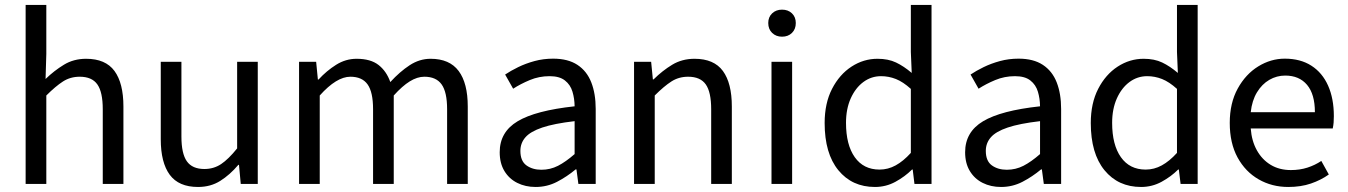

<svg xmlns="http://www.w3.org/2000/svg" viewBox="-20 -732 5364 764"><path d="M82 0V-712.4H164.3V-517.6L161.3 -417.7Q195.5 -450.8 234.3 -474.4Q273 -498.1 322.7 -498.1Q400 -498.1 435.6 -449.5Q471.1 -401 471.1 -308V0H388.9V-297.4Q388.9 -365.6 367.4 -396.1Q345.9 -426.7 297.2 -426.7Q259.9 -426.7 230.6 -407.8Q201.3 -389 164.3 -352V0Z M768 12Q691.3 12 655.5 -36.5Q619.7 -85 619.7 -178V-486H701.9V-188.7Q701.9 -120.8 723.5 -90.2Q745.2 -59.5 793.3 -59.5Q830.4 -59.5 859.7 -79Q889 -98.5 923.6 -141.5V-486H1005.7V0H938L931 -75.9H928.3Q894.8 -36.3 856.4 -12.2Q818 12 768 12Z M1170 0V-486.1H1238L1244.9 -415.6H1247.6Q1279.5 -450.3 1317.5 -474.2Q1355.5 -498.1 1398.9 -498.1Q1455 -498.1 1486.6 -473.2Q1518.2 -448.2 1533.1 -405.5Q1571.1 -446.9 1610.2 -472.5Q1649.4 -498.1 1693.4 -498.1Q1768.9 -498.1 1805.1 -449.5Q1841.3 -401 1841.3 -308V0H1759.1V-297.4Q1759.1 -365.6 1737.3 -396.1Q1715.5 -426.7 1668.6 -426.7Q1640.4 -426.7 1610.5 -408.2Q1580.7 -389.7 1546.8 -352V0H1464.5V-297.4Q1464.5 -365.6 1442.7 -396.1Q1421 -426.7 1374.1 -426.7Q1319.3 -426.7 1252.3 -352V0Z M2111.3 12Q2070.6 12 2038.2 -4.3Q2005.8 -20.5 1987.1 -51.5Q1968.4 -82.4 1968.4 -126.2Q1968.4 -206.8 2039.8 -249.5Q2111.2 -292.3 2266.5 -309Q2266.2 -339.5 2258 -367Q2249.9 -394.6 2228.1 -411.7Q2206.4 -428.9 2166.9 -428.9Q2125.1 -428.9 2088.1 -413.4Q2051 -397.9 2021.9 -379L1990 -435.4Q2012.3 -450.4 2042 -464.9Q2071.7 -479.4 2106.9 -489Q2142.1 -498.6 2181.1 -498.6Q2240.2 -498.6 2277.7 -473.9Q2315.2 -449.2 2332.8 -404.2Q2350.4 -359.2 2350.4 -298.3V0H2281.5L2273.8 -57.9H2270.6Q2236.1 -29.1 2196.5 -8.5Q2156.9 12 2111.3 12ZM2134.2 -56.5Q2169.6 -56.5 2200.5 -72.3Q2231.3 -88.1 2266.5 -118.9V-249.9Q2184.8 -240.4 2137.7 -224.5Q2090.6 -208.6 2070.7 -185.6Q2050.7 -162.7 2050.7 -131.5Q2050.7 -91.2 2074.9 -73.8Q2099.1 -56.5 2134.2 -56.5Z M2503 0V-486.1H2571L2577.9 -416H2580.6Q2615.7 -450.7 2654.8 -474.4Q2694 -498.1 2743.7 -498.1Q2821 -498.1 2856.6 -449.5Q2892.1 -401 2892.1 -308V0H2809.9V-297.4Q2809.9 -365.6 2788.4 -396.1Q2766.9 -426.7 2718.2 -426.7Q2680.9 -426.7 2651.6 -407.8Q2622.3 -389 2585.3 -352V0Z M3049.9 0V-486H3132V0ZM3091.8 -586Q3068.1 -586 3052.5 -601Q3037 -616 3037 -640.4Q3037 -664.2 3052.5 -678.9Q3068.1 -693.6 3091.8 -693.6Q3116.1 -693.6 3131.3 -678.9Q3146.6 -664.2 3146.6 -640.4Q3146.6 -616 3131.3 -601Q3116.1 -586 3091.8 -586Z M3461.6 12Q3370.5 12 3315.9 -54.7Q3261.4 -121.4 3261.4 -242.4Q3261.4 -321.3 3290.9 -378.5Q3320.4 -435.7 3368.3 -466.9Q3416.3 -498.1 3471.7 -498.1Q3514.6 -498.1 3545.5 -483.3Q3576.4 -468.6 3607.9 -441.8L3604.4 -525.2V-712.4H3686.7V0H3618.8L3611.8 -57.4H3609.1Q3580.9 -29.2 3543.1 -8.6Q3505.3 12 3461.6 12ZM3479.8 -57.2Q3513.7 -57.2 3544 -73.9Q3574.4 -90.5 3604.4 -123.6V-378.3Q3573.6 -406.2 3544.9 -417.6Q3516.2 -428.9 3485.9 -428.9Q3447 -428.9 3415.5 -405.7Q3384.1 -382.5 3365.2 -340.5Q3346.4 -298.5 3346.4 -243.2Q3346.4 -155.9 3381.2 -106.6Q3416.1 -57.2 3479.8 -57.2Z M3963.3 12Q3922.6 12 3890.2 -4.3Q3857.8 -20.5 3839.1 -51.5Q3820.4 -82.4 3820.4 -126.2Q3820.4 -206.8 3891.8 -249.5Q3963.2 -292.3 4118.5 -309Q4118.2 -339.5 4110 -367Q4101.9 -394.6 4080.1 -411.7Q4058.4 -428.9 4018.9 -428.9Q3977.1 -428.9 3940.1 -413.4Q3903 -397.9 3873.9 -379L3842 -435.4Q3864.3 -450.4 3894 -464.9Q3923.7 -479.4 3958.9 -489Q3994.1 -498.6 4033.1 -498.6Q4092.2 -498.6 4129.7 -473.9Q4167.2 -449.2 4184.8 -404.2Q4202.4 -359.2 4202.4 -298.3V0H4133.5L4125.8 -57.9H4122.6Q4088.1 -29.1 4048.5 -8.5Q4008.9 12 3963.3 12ZM3986.2 -56.5Q4021.6 -56.5 4052.5 -72.3Q4083.3 -88.1 4118.5 -118.9V-249.9Q4036.8 -240.4 3989.7 -224.5Q3942.6 -208.6 3922.7 -185.6Q3902.7 -162.7 3902.7 -131.5Q3902.7 -91.2 3926.9 -73.8Q3951.1 -56.5 3986.2 -56.5Z M4520.6 12Q4429.5 12 4374.9 -54.7Q4320.4 -121.4 4320.4 -242.4Q4320.4 -321.3 4349.9 -378.5Q4379.4 -435.7 4427.3 -466.9Q4475.3 -498.1 4530.7 -498.1Q4573.6 -498.1 4604.5 -483.3Q4635.4 -468.6 4666.9 -441.8L4663.4 -525.2V-712.4H4745.7V0H4677.8L4670.8 -57.4H4668.1Q4639.9 -29.2 4602.1 -8.6Q4564.3 12 4520.6 12ZM4538.8 -57.2Q4572.7 -57.2 4603 -73.9Q4633.4 -90.5 4663.4 -123.6V-378.3Q4632.6 -406.2 4603.9 -417.6Q4575.2 -428.9 4544.9 -428.9Q4506 -428.9 4474.5 -405.7Q4443.1 -382.5 4424.2 -340.5Q4405.4 -298.5 4405.4 -243.2Q4405.4 -155.9 4440.2 -106.6Q4475.1 -57.2 4538.8 -57.2Z M5106.1 12Q5041.2 12 4988.4 -18.3Q4935.5 -48.6 4904.4 -105.5Q4873.4 -162.5 4873.4 -242.9Q4873.4 -322.1 4905.1 -379.6Q4936.7 -437 4986.8 -467.8Q5036.8 -498.6 5092.3 -498.6Q5154.7 -498.6 5198.2 -470.6Q5241.8 -442.7 5264.7 -391.2Q5287.6 -339.8 5287.6 -270Q5287.6 -256.3 5286.7 -244.6Q5285.8 -232.9 5283.2 -220.8H4956.9Q4960.6 -170.9 4981.4 -133.8Q5002.1 -96.7 5036.4 -76Q5070.8 -55.3 5116.7 -55.3Q5152.2 -55.3 5182.4 -65Q5212.7 -74.8 5237.7 -91.6L5267.6 -37.7Q5236.3 -15.4 5196.4 -1.7Q5156.5 12 5106.1 12ZM4956.9 -285.6H5212.2Q5212.2 -357 5181.1 -394.2Q5149.9 -431.3 5094.1 -431.3Q5060.3 -431.3 5030.9 -414.3Q5001.5 -397.2 4981.7 -364.6Q4961.9 -331.9 4956.9 -285.6Z"/></svg>

Font: Source Sans Variable
Style: Regular
Weight: 200
Designer: Paul D. Hunt
Foundry: Adobe Systems Incorporated
Version: Version 3.006;hotconv 1.0.111;makeotfexe 2.5.65597